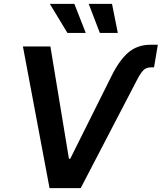

<svg xmlns="http://www.w3.org/2000/svg" viewBox="-20 -966 831 986"><path d="M550.8 -571.8Q590.8 -654.3 637.7 -695.3Q684.6 -736.3 754.4 -736.3H790.5L771 -620.1H756.3Q730 -620.1 715.3 -604.2Q700.7 -588.4 684.1 -556.6L394.5 0H234.4L97.7 -727.5H238.8L334 -150.9H340.8ZM492.7 -796.9 435.5 -946.3H555.2L585 -796.9ZM326.2 -796.9 235.8 -946.3H361.8L420.4 -796.9Z"/></svg>

Font: Inter 16pt SemiBold
Style: Italic
Weight: 600
Italic angle: -9.3988°
Version: Version 4.001;git-66647c0bb